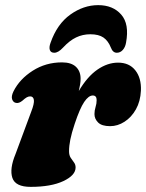

<svg xmlns="http://www.w3.org/2000/svg" viewBox="-20 -716 569 748"><path d="M43 -315Q32 -316.5 27.5 -328.5Q23 -340.5 32.5 -360Q56.5 -408 107.5 -440.5Q158.5 -473 221.5 -473Q257.5 -473 275.8 -455.8Q294 -438.5 294 -409.5Q294 -398.5 292 -386.5Q290 -374.5 287 -361.5Q320 -417.5 359.5 -444.8Q399 -472 440 -472Q483.5 -472 507.2 -442Q531 -412 529 -363Q527 -321 509.5 -290Q492 -259 465.2 -241.8Q438.5 -224.5 409 -224.5Q376.5 -224.5 362.2 -238.8Q348 -253 348 -271.5Q348 -285.5 352.2 -298.8Q356.5 -312 356.5 -326Q356.5 -344 341.5 -344Q325 -344 308 -318.8Q291 -293.5 271 -233.5Q259 -197.5 254 -172.5Q249 -147.5 249 -127Q249 -111 255.5 -101.2Q262 -91.5 268.2 -83.2Q274.5 -75 274.5 -63.5Q274.5 -33 226.8 -10.5Q179 12 99.5 12Q40 12 28.2 -23Q16.5 -58 40.5 -116L101.5 -280.5Q114 -312.5 112 -326.5Q110 -340.5 97.5 -340.5Q91 -340.5 84.2 -336.8Q77.5 -333 67 -323.5Q54 -313 43 -315ZM332 -582.5Q302 -582.5 276.5 -570.2Q251 -558 225.5 -530.5Q207 -510.5 191.5 -510.5Q178 -510.5 174.2 -521.2Q170.5 -532 177 -549.5Q202.5 -622.5 254 -659.2Q305.5 -696 362.5 -696Q420 -696 452.2 -659.2Q484.5 -622.5 471 -549.5Q468 -532 458.2 -521.2Q448.5 -510.5 435 -510.5Q419.5 -510.5 412 -530.5Q401.5 -557 383 -569.8Q364.5 -582.5 332 -582.5Z"/></svg>

Font: Fraunces 72pt Soft Black
Style: Italic
Weight: 900
Italic angle: -16°
Version: Version 1.000;[b76b70a41]